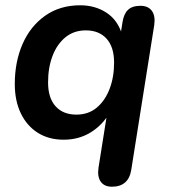

<svg xmlns="http://www.w3.org/2000/svg" viewBox="-20 -519 640 727"><path d="M404 188Q375 188 361.5 169Q348 150 353 116L386 -92H395Q368 -45 323 -17.5Q278 10 221 10Q165 10 123.5 -16Q82 -42 59 -89.5Q36 -137 36 -201Q36 -285 65.5 -352.5Q95 -420 151 -459.5Q207 -499 284 -499Q339 -499 381.5 -472Q424 -445 441 -392L433 -367L444 -436Q449 -467 465 -482Q481 -497 512 -497Q541 -497 555 -478Q569 -459 564 -424L477 124Q472 156 453.5 172Q435 188 404 188ZM269 -85Q315 -85 346.5 -111.5Q378 -138 395 -182.5Q412 -227 412 -282Q412 -341 383.5 -372.5Q355 -404 305 -404Q260 -404 228 -378Q196 -352 179 -307.5Q162 -263 162 -207Q162 -148 190.5 -116.5Q219 -85 269 -85Z"/></svg>

Font: Nunito ExtraLight
Style: Bold Italic
Weight: 700
Italic angle: -9°
Version: Version 3.602